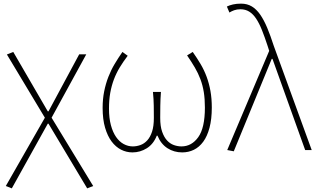

<svg xmlns="http://www.w3.org/2000/svg" viewBox="-20 -826 1747 1057"><path d="M12 198 227 -178 18 -526 53 -540 243 -213H247L416 -527H455L264 -178L493 198L460 211L247 -145H243L45 211Z M709 13Q676 13 646.5 -2Q617 -17 594.5 -47Q572 -77 558.5 -123Q545 -169 545 -232Q545 -281 553.5 -323Q562 -365 576.5 -402.5Q591 -440 611 -473.5Q631 -507 654 -540L683 -519Q658 -486 639 -454.5Q620 -423 607 -388.5Q594 -354 587 -315Q580 -276 580 -228Q580 -176 590.5 -137Q601 -98 619 -72Q637 -46 661 -33Q685 -20 711 -20Q732 -20 753 -27.5Q774 -35 790.5 -53Q807 -71 817 -101Q827 -131 827 -177Q827 -207 826.5 -243.5Q826 -280 822 -320H866Q863 -280 862.5 -243.5Q862 -207 862 -177Q862 -131 872.5 -101Q883 -71 899.5 -53Q916 -35 937 -27.5Q958 -20 979 -20Q1035 -20 1071.5 -71Q1108 -122 1108 -234Q1108 -281 1102 -318.5Q1096 -356 1083.5 -389.5Q1071 -423 1052.5 -454.5Q1034 -486 1010 -521L1041 -540Q1065 -506 1084.5 -473Q1104 -440 1117.5 -403.5Q1131 -367 1138.5 -325.5Q1146 -284 1146 -234Q1146 -170 1133.5 -123Q1121 -76 1099 -46Q1077 -16 1047.5 -1.5Q1018 13 983 13Q938 13 902 -10Q866 -33 847 -79H843Q825 -33 788.5 -10Q752 13 709 13Z M1231 0 1462 -546 1453 -574Q1437 -623 1422 -660.5Q1407 -698 1390 -723.5Q1373 -749 1352 -762Q1331 -775 1304 -775Q1284 -775 1269 -769.5Q1254 -764 1243 -757L1229 -790Q1243 -797 1262.5 -801.5Q1282 -806 1307 -806Q1341 -806 1366.5 -790.5Q1392 -775 1412.5 -745.5Q1433 -716 1451 -673Q1469 -630 1487 -574L1696 0H1660L1480 -502H1476L1267 7Z"/></svg>

Font: Kinto Sans Thin
Style: Regular
Weight: 100
Designer: Authors: Ryoko NISHIZUKA  (kana & ideographs); Paul D. Hunt (Latin, Greek & Cyrillic); Wenlong ZHANG  (bopomofo); Sandol
Foundry: Adobe Systems Incorporated, ookami Inc.
Version: Version 0.001